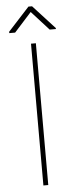

<svg xmlns="http://www.w3.org/2000/svg" viewBox="-60 -927 380 959"><g transform="rotate(-5 130.0 -448.0)"><path d="M248 -777.8V-772.9H216.8L129.9 -868.7L43.5 -772.9H14.2V-779.8L121.1 -896.5H139.2ZM142.1 0H117.7V-710.9H142.1Z"/></g></svg>

Font: Robert Sans Thin
Style: Regular
Weight: 100
Designer: Christian Robertson (extended by Adam Twardoch)
Foundry: Google
Version: Version 12.135;April 2, 2019;FontCreator 11.5.0.2425 64-bit;